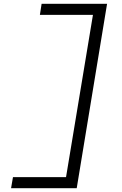

<svg xmlns="http://www.w3.org/2000/svg" viewBox="-20 -843 640 1006"><path d="M38 143 48 85H326L467 -765H189L198 -823H541L382 143Z"/></svg>

Font: Iosevka Curly Slab LtExObl
Style: Regular
Weight: 300
Width: 7
Italic angle: -9°
Monospace: yes
Designer: Belleve Invis
Foundry: Belleve Invis
Version: Version 11.1.0; ttfautohint (v1.8.3)